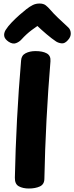

<svg xmlns="http://www.w3.org/2000/svg" viewBox="-20 -1063 425 1100"><path d="M100.9 -716.9Q102.7 -745.7 126.8 -758Q150.9 -770.3 183.4 -770.3Q224.2 -770.3 247.9 -757.2Q271.7 -744.1 269.1 -712Q255.4 -547.9 246.4 -375.5Q237.4 -203.1 234.2 -37.2Q233.4 -6.1 207.7 5.4Q181.9 17 145.4 17Q111.1 17 87.8 4.3Q64.4 -8.4 65.2 -45.2Q68.4 -204.7 77.4 -376.8Q86.4 -548.9 100.9 -716.9ZM102.9 -836.8Q90.7 -823 71.8 -815.8Q52.9 -808.6 29.3 -823.9Q7.7 -838.6 4.4 -855.4Q1.1 -872.2 11.9 -890.7Q25.6 -912.4 47.1 -934.7Q68.6 -957 91.3 -977.1Q114.1 -997.1 130.9 -1010.2Q151.1 -1026 168.3 -1034.4Q185.6 -1042.8 206.4 -1042.8Q229.1 -1042.8 242.3 -1032.3Q255.4 -1021.9 267.1 -1008.2Q287.6 -984.2 312.6 -960.6Q337.7 -937 370.9 -906.1Q384.4 -893.8 385.4 -872.6Q386.4 -851.4 368.4 -832.4Q351.2 -812.9 333.7 -814.6Q316.1 -816.2 301.6 -825.1Q277.1 -841.3 246.3 -867.5Q215.6 -893.7 194.3 -914.1Q177.8 -902.8 162.1 -891.1Q146.4 -879.4 132.2 -866.4Q117.9 -853.3 102.9 -836.8Z"/></svg>

Font: Playpen Sans Hebrew
Style: Regular
Weight: 400
Designer: Tom Grace, Laura Meseguer, Veronika Burian, José Scaglione
Foundry: TypeTogether
Version: Version 2.000